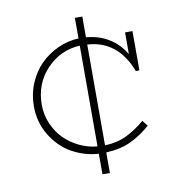

<svg xmlns="http://www.w3.org/2000/svg" viewBox="-75 -702 718 782"><g transform="rotate(-10 284.0 -310.5)"><path d="M493.2 -377Q442.4 -510.7 316.9 -518.1V-101.1Q368.2 -103 406.5 -121.6Q444.8 -140.1 483.9 -172.9L502 -149.9Q462.9 -115.2 419.9 -95Q377 -74.7 316.9 -71.8V13.2H286.1V-71.8Q226.6 -75.7 175.5 -104.7Q124.5 -133.8 91.8 -187.5Q59.1 -241.2 59.1 -308.1Q59.1 -357.9 77.6 -402.1Q96.2 -446.3 127.2 -477.5Q158.2 -508.8 199.7 -527.8Q241.2 -546.9 286.1 -548.8V-633.8H316.9V-547.9Q370.6 -543.5 411.4 -518.1Q452.1 -492.7 477.1 -450.2V-540H507.8V-377.9ZM91.8 -308.1Q91.8 -267.1 107.9 -229.7Q124 -192.4 150.6 -165.8Q177.2 -139.2 212.6 -122.3Q248 -105.5 286.1 -102.1V-519Q205.1 -514.6 148.4 -455.1Q91.8 -395.5 91.8 -308.1Z"/></g></svg>

Font: BioRhyme ExtraLight
Style: Regular
Weight: 275
Designer: Aoife Mooney
Foundry: Aoife Mooney Type
Version: Version 1.500;PS 001.500;hotconv 1.0.88;makeotf.lib2.5.64775